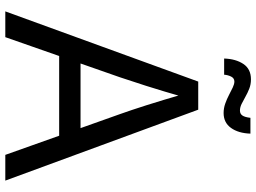

<svg xmlns="http://www.w3.org/2000/svg" viewBox="-141 -825 966 724"><g transform="rotate(90 342.0 -463.0)"><path d="M22.9 0 287.6 -727.5H393.6L661.1 0H564L410.2 -432.6Q395.5 -473.6 376.7 -532.7Q357.9 -591.8 331.1 -684.1H349.6Q322.8 -590.8 303.7 -531Q284.7 -471.2 271.5 -432.6L120.1 0ZM156.7 -203.1V-283.7H527.3V-203.1ZM406.2 -823.2Q388.2 -823.2 370.8 -829.3Q353.5 -835.4 338.1 -843.5Q322.8 -851.6 309.8 -857.7Q296.9 -863.8 287.6 -863.8Q274.9 -863.8 268.8 -851.6Q262.7 -839.4 261.7 -825.2H200.7Q202.1 -869.1 221.2 -897.7Q240.2 -926.3 279.3 -926.3Q298.3 -926.3 314.5 -919.9Q330.6 -913.6 344.7 -905.5Q358.9 -897.5 371.8 -891.1Q384.8 -884.8 397 -884.8Q409.2 -884.8 415.5 -894Q421.9 -903.3 424.3 -924.3H483.9Q482.4 -878.9 462.4 -851.1Q442.4 -823.2 406.2 -823.2Z"/></g></svg>

Font: Inter 17pt
Style: Regular
Weight: 400
Version: Version 4.001;git-66647c0bb